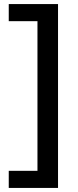

<svg xmlns="http://www.w3.org/2000/svg" viewBox="-20 -779 384 943"><path d="M265 -759V144H23V60H164V-675H23V-759Z"/></svg>

Font: SUSE Thin SemiBold
Style: Regular
Weight: 600
Version: Version 1.000